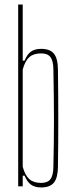

<svg xmlns="http://www.w3.org/2000/svg" viewBox="-20 -820 324 845"><path d="M161 5Q133.5 5 116.5 -7.2Q99.5 -19.5 88 -47H80V0H60V-800H80V-553H88Q99.5 -581 116.5 -593Q133.5 -605 161 -605Q200 -605 217.2 -584Q234.5 -563 235 -514Q236 -453.5 236.2 -398.8Q236.5 -344 236.5 -292.8Q236.5 -241.5 236.2 -190.5Q236 -139.5 235 -86Q234.5 -37.5 217.2 -16.2Q200 5 161 5ZM161 -15Q189.5 -15 202 -31.5Q214.5 -48 215 -86Q216 -139 216.8 -189.5Q217.5 -240 217.5 -291Q217.5 -342 216.8 -397Q216 -452 215 -514Q214.5 -552.5 202 -568.8Q189.5 -585 161 -585Q128 -585 109.2 -568.8Q90.5 -552.5 80 -514V-86Q90.5 -48 109.2 -31.5Q128 -15 161 -15Z"/></svg>

Font: Big Shoulders Display Thin Thin
Style: Regular
Weight: 250
Version: Version 2.002